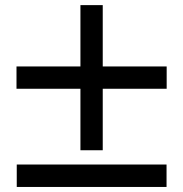

<svg xmlns="http://www.w3.org/2000/svg" viewBox="-20 -740 727 761"><path d="M298.8 -388.2H45.4V-476.6H298.8V-719.7H387.2V-476.6H640.6V-388.2H387.2V-144.5H298.8ZM46.4 -87.9H640.1V1H46.4Z"/></svg>

Font: Decalotype Medium
Style: Regular
Weight: 500
Designer: Alfredo Marco Pradil
Foundry: Alfredo Marco Pradil
Version: Version 1.0